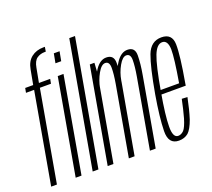

<svg xmlns="http://www.w3.org/2000/svg" viewBox="-131 -956 1247 1130"><g transform="rotate(-20 492.5 -391.5)"><path d="M7 0H43L143.5 -569.5H213L218.5 -598H148L165 -688Q172 -728 193 -742.8Q214 -757.5 243.5 -757.5H249L253.5 -786H244.5Q199.5 -786 168.5 -761.8Q137.5 -737.5 129 -689L112 -598H62L56.5 -569.5H107.5ZM160.5 0H197L302 -598.5H266ZM290 -732 279 -673.5H315L326 -732Z M267 0H303L442 -785H406Z M361 0H397L491.5 -534.5L495.5 -598H466.5ZM493.5 0H529.5L606.5 -434.5Q617.5 -499.5 618.2 -551.5Q619 -603.5 570.5 -603.5Q532 -603.5 501.5 -559Q471 -514.5 462.5 -467.5L475.5 -446.5Q484 -492.5 507 -533.8Q530 -575 554 -575Q580.5 -575 580.8 -536.2Q581 -497.5 570.5 -437ZM625.5 0H661.5L738 -434.5Q749.5 -499 750.2 -551.2Q751 -603.5 703 -603.5Q664.5 -603.5 633.5 -559Q602.5 -514.5 594.5 -467.5L608.5 -446.5Q616 -492.5 639.2 -533.8Q662.5 -575 686 -575Q713 -575 713 -536.2Q713 -497.5 702.5 -437Z M807.5 3 812.5 -25Q779 -25 780 -95.5Q780.5 -165 804.5 -301Q832 -460.5 855 -518.5Q877.5 -575.5 911 -575.5Q945.5 -575.5 947.5 -518.5Q948 -462.5 922.5 -314H800.5L796 -287.5H954.5Q956 -295 956.5 -301Q986 -467 984.5 -536Q983 -604 916 -604Q850 -604 823 -533.5Q796.5 -463.5 768 -301Q744.5 -163.5 743 -80Q741.5 3 807.5 3ZM812.5 -25 807.5 3Q842.5 3 866.5 -17Q889 -37.5 908.5 -92Q926 -146.5 941 -221L906 -223Q893.5 -162 879 -110Q863.5 -58.5 848 -41.5Q831.5 -25 812.5 -25Z"/></g></svg>

Font: Anybody ExtraCondensed ExtraLight
Style: Italic
Weight: 250
Width: 2
Italic angle: -10°
Version: Version 1.113;gftools[0.9.25]